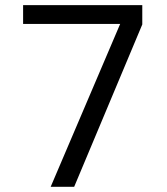

<svg xmlns="http://www.w3.org/2000/svg" viewBox="-20 -718 640 738"><path d="M68.8 -626V-698.2H526.9V-624L265.1 0H174.8L441.9 -626Z"/></svg>

Font: Plexus Sans
Style: Regular
Weight: 400
Version: Version 2.001;PS 002.001;hotconv 1.0.70;makeotf.lib2.5.58329